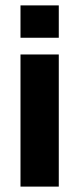

<svg xmlns="http://www.w3.org/2000/svg" viewBox="-20 -692 294 712"><path d="M198 -552H56V-672H198ZM198 0H56V-490H198Z"/></svg>

Font: Gemunu Libre ExtraBold
Style: Regular
Weight: 800
Designer: Puspanada Ekanayake, Sola Matas, Pathum Egodawatta, Kosala Senevirathne
Foundry: mooniak
Version: Version 1.100